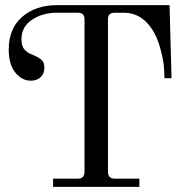

<svg xmlns="http://www.w3.org/2000/svg" viewBox="-20 -732 754 752"><path d="M284.2 -682.1H204.1Q145.5 -682.1 104.7 -654.3Q64 -626.5 64 -578.1Q64 -563 68.1 -551.8Q72.3 -540.5 79.8 -533.9Q87.4 -527.3 92.8 -524.2Q98.1 -521 106 -518.1Q118.7 -512.7 125.2 -509.3Q131.8 -505.9 139.6 -500Q147.5 -494.1 150.6 -486.1Q153.8 -478 153.8 -466.8Q153.8 -443.4 138.9 -429.7Q124 -416 101.1 -416Q65.4 -416 39.8 -448Q14.2 -480 14.2 -538.1Q14.2 -620.1 66.9 -666Q119.6 -711.9 204.1 -711.9H644L651.9 -425.8H624Q624 -447.3 621.8 -472.9Q619.6 -498.5 607.7 -543Q595.7 -587.4 575.2 -618.2Q532.7 -682.1 465.8 -682.1H430.2Q415.5 -682.1 409.2 -675.8Q402.8 -669.4 402.8 -654.8V-59.1Q402.8 -32.2 430.2 -32.2H525.9V0H188V-32.2H284.2Q311 -32.2 311 -59.1V-654.8Q311 -669.4 304.9 -675.8Q298.8 -682.1 284.2 -682.1Z"/></svg>

Font: Flanker Steampunk
Style: Regular
Weight: 400
Designer: Alexey Kryukov, Leonardo Di Lena
Foundry: Alexey Kryukov, Leonardo Di Lena
Version: 1.210